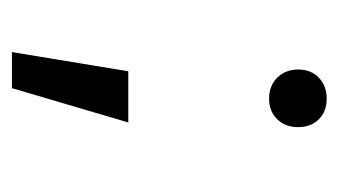

<svg xmlns="http://www.w3.org/2000/svg" viewBox="-146 -476 581 330"><g transform="rotate(90 145.0 -311.5)"><path d="M132 -41H70L103 -241H191ZM199 -533Q199 -511 185.5 -497Q172 -483 150 -483Q128 -483 114 -497Q100 -511 100 -533Q100 -555 114 -568.5Q128 -582 150 -582Q172 -582 185.5 -568.5Q199 -555 199 -533Z"/></g></svg>

Font: SUITE Medium
Style: Regular
Weight: 500
Designer: Sun
Foundry: Sun
Version: Version 2.040